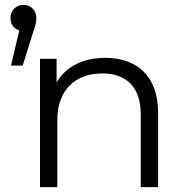

<svg xmlns="http://www.w3.org/2000/svg" viewBox="-20 -767 761 787"><path d="M73 -498 116 -636C126 -663 129 -677 129 -693C129 -724 107 -747 76 -747C47 -747 23 -725 23 -693C23 -677 28 -664 38 -655C44 -649 51 -645 59 -642L25 -498ZM412 -530C361 -530 318 -519 281 -498C252 -481 229 -458 212 -429V-526H144V0H215V-276C215 -396 287 -466 399 -466C499 -466 557 -409 557 -298V0H628V-305C628 -457 539 -530 412 -530Z"/></svg>

Font: Montserrat Z
Style: Regular
Weight: 400
Designer: Julieta Ulanovsky
Foundry: Julieta Ulanovsky
Version: Version 8.000